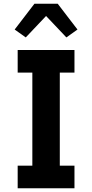

<svg xmlns="http://www.w3.org/2000/svg" viewBox="-20 -1001 490 1021"><path d="M74 0V-120H152V-615H74V-735H376V-615H298V-120H376V0ZM117 -802 58 -844 163 -981H287L339 -913L392 -844L333 -802L225 -916Z"/></svg>

Font: Iosevka Etoile Heavy
Style: Regular
Weight: 900
Designer: Belleve Invis
Foundry: Belleve Invis
Version: Version 22.1.2; ttfautohint (v1.8.4)